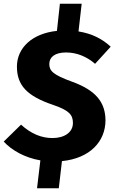

<svg xmlns="http://www.w3.org/2000/svg" viewBox="-21 -851 615 1032"><path d="M546 -205C545 -300 496 -365 366 -412C264 -449 244 -470 244 -507C244 -544 274 -569 334 -569C393 -569 446 -546 490 -508L574 -600C528 -643 471 -671 401 -682L418 -831H301L285 -685C150 -671 70 -592 70 -493C70 -394 122 -335 265 -287C350 -258 371 -234 371 -190C371 -140 326 -109 261 -109C203 -109 147 -131 92 -181L-1 -90C42 -43 113 -3 196 11L178 161H295L312 15C463 0 546 -91 546 -205Z"/></svg>

Font: Fira Sans OT
Style: Bold Italic
Weight: 700
Italic angle: -8°
Designer: Carrois Corporate & Edenspiekermann
Foundry: Carrois Corporate GbR & Edenspiekermann AG
Version: Version 2.001